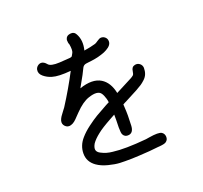

<svg xmlns="http://www.w3.org/2000/svg" viewBox="-147 -1001 1294 1225"><g transform="rotate(-20 500.0 -388.5)"><path d="M816.4 -464.8Q816.4 -442.4 809.6 -424.3Q802.7 -406.2 787.1 -391.6Q771.5 -377 758.8 -368.7Q746.1 -360.4 721.7 -346.7Q658.2 -312.5 639.6 -303.7Q634.8 -300.8 626 -296.9Q617.2 -293 613.3 -290Q613.3 -287.1 613.8 -280.3Q614.3 -273.4 614.3 -269.5Q618.2 -218.8 614.3 -146.5Q612.3 -99.6 580.1 -94.7Q552.7 -90.8 541 -113.3Q535.2 -124 535.2 -162.1Q537.1 -220.7 536.1 -249Q529.3 -245.1 505.9 -232.4Q436.5 -194.3 408.2 -170.9Q374 -144.5 356.4 -119.1Q342.8 -95.7 345.2 -79.6Q347.7 -63.5 367.7 -52.7Q387.7 -42 406.7 -36.6Q425.8 -31.2 446.3 -29.3Q526.4 -18.6 672.9 -32.2Q679.7 -33.2 697.3 -36.1Q762.7 -46.9 782.2 -35.2Q798.8 -24.4 799.8 -3.4Q800.8 17.6 784.2 29.3Q774.4 37.1 740.2 40Q730.5 41 726.6 41L668 46.9Q587.9 52.7 546.9 53.7Q496.1 54.7 464.8 53.2Q433.6 51.8 389.2 40.5Q344.7 29.3 314.5 7.8Q266.6 -26.4 266.6 -81.5Q266.6 -136.7 305.7 -180.7Q330.1 -209 366.7 -236.3Q403.3 -263.7 431.2 -280.3Q459 -296.9 503.9 -321.3Q507.8 -324.2 516.6 -328.1Q525.4 -332 530.3 -335Q529.3 -346.7 525.4 -360.4Q517.6 -386.7 507.8 -400.4Q487.3 -429.7 422.9 -408.2Q377.9 -393.6 327.1 -340.8Q321.3 -335.9 306.6 -319.8Q292 -303.7 279.8 -293.9Q267.6 -284.2 253.9 -280.3Q231.4 -273.4 214.8 -290Q198.2 -306.6 205.1 -330.1Q209 -341.8 216.8 -354Q224.6 -366.2 235.8 -379.9Q247.1 -393.6 252 -401.4Q318.4 -504.9 371.1 -606.4Q286.1 -598.6 245.1 -611.3Q214.8 -620.1 190.9 -640.1Q167 -660.2 171.9 -686.5Q174.8 -700.2 186 -709.5Q197.3 -718.8 210.9 -718.8Q229.5 -717.8 246.1 -697.3Q261.7 -677.7 322.3 -680.7Q344.7 -681.6 392.6 -685.5Q401.4 -686.5 406.2 -688.5Q409.2 -690.4 419.9 -710.9Q427.7 -726.6 420.9 -767.6Q415 -779.3 415 -799.8Q419.9 -826.2 447.8 -830.1Q475.6 -834 487.3 -810.5Q513.7 -762.7 497.1 -698.2Q542 -705.1 575.2 -714.8Q582 -716.8 597.2 -727.5Q612.3 -738.3 623 -739.3Q639.6 -740.2 651.9 -729Q664.1 -717.8 664.1 -701.2Q665 -673.8 627.9 -653.3Q620.1 -648.4 610.4 -644.5Q566.4 -627 517.6 -621.1Q512.7 -621.1 497.1 -618.7Q481.4 -616.2 478.5 -616.2Q461.9 -613.3 454.1 -598.6Q432.6 -555.7 432.6 -555.7L390.6 -480.5Q481.4 -511.7 536.1 -478.5Q585.9 -448.2 601.6 -372.1L712.9 -429.7Q717.8 -432.6 723.6 -436Q729.5 -439.5 733.4 -443.4Q739.3 -449.2 742.2 -469.7Q745.1 -497.1 768.6 -502Q787.1 -505.9 801.3 -494.6Q815.4 -483.4 816.4 -464.8Z"/></g></svg>

Font: irohamaru Regular
Style: Regular
Weight: 400
Designer: [Source Han Sans]
Ryoko NISHIZUKA  (kana & ideographs); Paul D. Hunt (Latin, Greek & Cyrillic); Wenlong ZHANG  (bopomofo
Version: Version 1.00